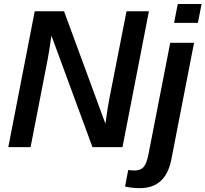

<svg xmlns="http://www.w3.org/2000/svg" viewBox="-20 -745 1040 972"><path d="M221.2 -443.8 134.8 0H22L155.8 -688H304.2L513.7 -118.7Q520.5 -168 525.1 -196.8Q529.8 -225.6 534.2 -248.5L620.6 -688H733.9L600.1 0H448.2L240.2 -564.9Q234.9 -524.9 230 -494.4Q225.1 -463.9 221.2 -443.8ZM1000.5 -724.6 981.9 -629.4H861.3L879.9 -724.6ZM688.5 207.5Q647.9 207.5 613.3 199.2L628.9 115.7Q637.7 116.7 645.8 117.4Q653.8 118.2 661.1 118.2Q692.4 118.2 707.5 100.1Q722.7 82 731.4 37.1L841.8 -528.3H962.4L847.2 63.5Q832.5 136.2 792.7 171.9Q752.9 207.5 688.5 207.5Z"/></svg>

Font: Arimo SemiBold
Style: Italic
Weight: 600
Italic angle: -12°
Version: Version 1.33